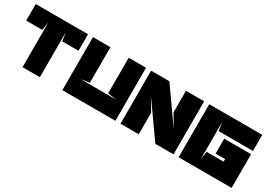

<svg xmlns="http://www.w3.org/2000/svg" viewBox="-0 -1321 2790 2003"><g transform="rotate(30 1395.0 -319.5)"><path d="M240 0H449V-541L464 -440H660V-639H30V-440H224L240 -539V0Z M826 -195 930 -210V-639H720V0H1359V-639H1150V-210L1256 -195H826Z M1930 -228 1640 -639H1420V0H1640V-259L1549 -411L1840 0H2059V-639H1840V-380Z M2759 -445V-639H2120V0C2331 0 2549 0 2759 0C2759 -136 2759 -271 2759 -406H2435V-226H2550V-195H2345L2330 -100C2330 -393 2330 -257 2330 -550L2345 -445C2479 -445 2624 -445 2759 -445Z"/></g></svg>

Font: Banana Brick
Style: Regular
Weight: 400
Designer: artmaker
Foundry: artmaker
Version: Version 4.000 2011 initial release